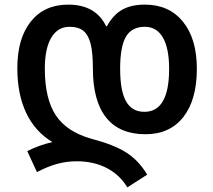

<svg xmlns="http://www.w3.org/2000/svg" viewBox="-20 -571 922 831"><path d="M312 127Q268 127 226.5 138.5Q185 150 140 174L98 83Q152 56 207 44Q132 -1 93.5 -82Q55 -163 55 -276Q55 -405 113.5 -478Q172 -551 275 -551Q394 -551 439 -458H443Q470 -507 509 -529Q548 -551 607 -551Q712 -551 772 -477Q832 -403 832 -273Q832 -139 773.5 -64.5Q715 10 610 10Q497 10 439.5 -62Q382 -134 382 -275Q382 -342 372.5 -380.5Q363 -419 341.5 -437Q320 -455 281 -455Q230 -455 202 -408Q174 -361 174 -274Q174 -144 221.5 -72Q269 0 377 30Q473 55 527 89.5Q581 124 617 185L531 240Q499 186 442.5 156.5Q386 127 312 127ZM712 -273Q712 -362 685 -408.5Q658 -455 607 -455Q550 -455 525 -412Q500 -369 500 -274Q500 -178 525.5 -132.5Q551 -87 605 -87Q712 -87 712 -273Z"/></svg>

Font: Noto Sans Georgian Medium
Style: Regular
Weight: 500
Designer: Monotype Design team
Foundry: Monotype Imaging Inc.
Version: Version 1.000